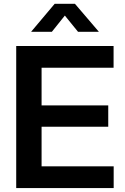

<svg xmlns="http://www.w3.org/2000/svg" viewBox="-20 -963 640 983"><path d="M63 0V-727.5H561.5V-616.2H192.9V-423.3H534.2V-314H192.9V-111.3H562V0ZM245.6 -800.3H140.1V-801.3L259.8 -943.4H363.8L485.4 -801.3V-800.3H379.4L312 -883.3Z"/></svg>

Font: Inter 28pt SemiBold
Style: Regular
Weight: 600
Designer: Rasmus Andersson
Foundry: rsms
Version: Version 4.001;git-66647c0bb